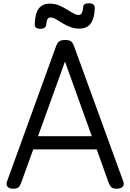

<svg xmlns="http://www.w3.org/2000/svg" viewBox="-20 -1133 792 1167"><path d="M61 14Q35 14 25.5 1.5Q16 -11 23 -31L320 -850Q328 -873 340 -881.5Q352 -890 376 -890Q400 -890 411.5 -881.5Q423 -873 431 -850L729 -31Q737 -11 726 1.5Q715 14 689 14Q667 14 657.5 5.5Q648 -3 640 -23L568 -225H182L109 -23Q102 -3 92.5 5.5Q83 14 61 14ZM211 -305H538L375 -759ZM225 -958Q191 -958 191 -984Q193 -1052 216 -1081.5Q239 -1111 283 -1111Q313 -1111 338 -1100.5Q363 -1090 385 -1076.5Q407 -1063 425 -1052.5Q443 -1042 459 -1042Q471 -1042 477.5 -1055Q484 -1068 486 -1091Q486 -1113 520 -1113Q539 -1113 547.5 -1106Q556 -1099 556 -1085Q555 -1026 533 -992.5Q511 -959 462 -959Q431 -959 405 -969.5Q379 -980 358 -993Q337 -1006 319.5 -1016.5Q302 -1027 287 -1027Q276 -1027 269.5 -1017.5Q263 -1008 261 -984Q260 -971 251 -964.5Q242 -958 225 -958Z"/></svg>

Font: Playwrite AT
Style: Regular
Weight: 400
Designer: Veronika Burian, José Scaglione
Foundry: TypeTogether
Version: Version 1.002